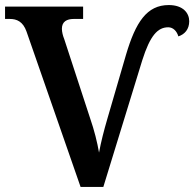

<svg xmlns="http://www.w3.org/2000/svg" viewBox="-20 -740 769 760"><path d="M299 0H389L543 -501C574 -599 604 -632 646 -632C665 -632 680 -617 686 -596C711 -604 729 -624 729 -656C729 -688 705 -720 648 -720C561 -720 517 -652 479 -524L405 -270C391 -222 380 -179 372 -136C365 -177 353 -225 337 -271L234 -586C229 -598 225 -614 225 -626C225 -655 245 -665 272 -665H309V-714H0V-665H19C46 -665 71 -655 85 -615Z"/></svg>

Font: Noto Serif Semi
Style: Regular
Weight: 600
Designer: Monotype Design Team
Foundry: Monotype Imaging Inc.
Version: Version 1.002